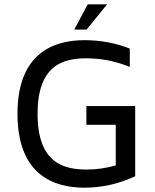

<svg xmlns="http://www.w3.org/2000/svg" viewBox="-20 -861 717 889"><path d="M324 -724H381L476 -841H386ZM380 -370V-283H516V-95C473 -83 428 -76 382 -76C276 -76 154 -105 154 -334C154 -562 275 -591 380 -591C451 -591 518 -577 581 -551V-636C515 -662 444 -675 371 -675C229 -675 61 -616 61 -334C61 -51 229 8 371 8C453 8 532 -10 606 -45V-370H380Z"/></svg>

Font: Maven Pro
Style: Medium
Weight: 500
Designer: Joe Prince
Foundry: Joe Prince
Version: Version 1.003